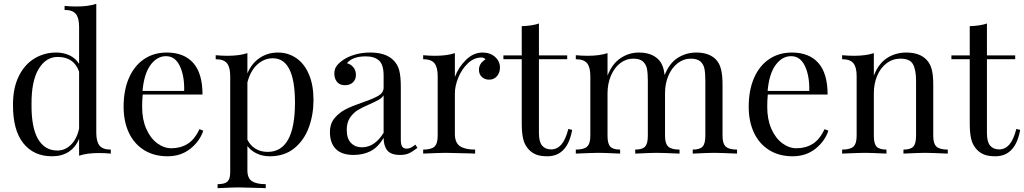

<svg xmlns="http://www.w3.org/2000/svg" viewBox="-20 -804 5360 1005"><path d="M560 -21V0Q529 -3 498 -3Q435 -3 394 11V-78Q376 -33 340 -9.5Q304 14 252 14Q156 14 101.5 -55Q47 -124 48 -257Q48 -344 78.5 -405.5Q109 -467 160.5 -498Q212 -529 274 -529Q312 -529 343.5 -514.5Q375 -500 394 -470V-664Q394 -710 377 -731Q360 -752 318 -752V-773Q350 -770 380 -770Q443 -770 484 -784V-109Q484 -63 501 -42Q518 -21 560 -21ZM394 -131V-429Q367 -506 282 -506Q220 -506 182 -442.5Q144 -379 145 -257Q144 -137 179 -76.5Q214 -16 281 -16Q320 -16 351 -46Q382 -76 394 -131Z M1044 -120Q1026 -65 976.5 -25.5Q927 14 857 14Q786 14 734 -18.5Q682 -51 654.5 -109.5Q627 -168 627 -245Q627 -332 655 -396Q683 -460 734 -494.5Q785 -529 853 -529Q943 -529 991.5 -474.5Q1040 -420 1040 -309H727Q724 -281 724 -245Q724 -179 745.5 -130Q767 -81 802.5 -54.5Q838 -28 877 -28Q925 -28 962 -51Q999 -74 1024 -128ZM726 -328H944Q946 -406 921.5 -458Q897 -510 849 -510Q802 -510 768 -464Q734 -418 726 -328Z M1621 -281Q1621 -204 1596.5 -137Q1572 -70 1520.5 -28Q1469 14 1392 14Q1354 14 1323 -1Q1292 -16 1275 -40V88Q1275 129 1299 144.5Q1323 160 1371 160V181L1348 180Q1255 177 1227 177Q1203 177 1119 181V160Q1156 160 1170.5 146.5Q1185 133 1185 98V-406Q1185 -452 1168 -473Q1151 -494 1109 -494V-515Q1140 -512 1171 -512Q1234 -512 1275 -526V-420Q1297 -472 1339 -500.5Q1381 -529 1435 -529Q1488 -529 1530.5 -500Q1573 -471 1597 -415Q1621 -359 1621 -281ZM1524 -267Q1524 -499 1408 -499Q1363 -499 1327 -466.5Q1291 -434 1275 -373V-73Q1289 -44 1316 -26.5Q1343 -9 1381 -9Q1524 -9 1524 -267Z M1707 -112Q1707 -157 1731.5 -186Q1756 -215 1789.5 -232Q1823 -249 1878 -268Q1934 -287 1961 -303Q1988 -319 1988 -346V-408Q1988 -466 1963.5 -487.5Q1939 -509 1895 -509Q1825 -509 1796 -473Q1816 -468 1829.5 -452Q1843 -436 1843 -412Q1843 -387 1827 -372.5Q1811 -358 1786 -358Q1758 -358 1744 -375.5Q1730 -393 1730 -418Q1730 -442 1741.5 -458Q1753 -474 1776 -490Q1800 -507 1837 -518Q1874 -529 1918 -529Q1996 -529 2036 -492Q2061 -469 2069.5 -436.5Q2078 -404 2078 -351V-73Q2078 -48 2085 -37Q2092 -26 2109 -26Q2121 -26 2131.5 -31.5Q2142 -37 2154 -47L2165 -30Q2139 -10 2120.5 -1.5Q2102 7 2074 7Q2026 7 2007 -17Q1988 -41 1988 -82Q1958 -32 1919 -12.5Q1880 7 1831 7Q1768 7 1737.5 -24.5Q1707 -56 1707 -112ZM1988 -109V-305Q1979 -291 1963 -282Q1947 -273 1914 -258Q1876 -242 1852.5 -227.5Q1829 -213 1812 -188Q1795 -163 1795 -124Q1795 -79 1817 -56Q1839 -33 1875 -33Q1941 -33 1988 -109Z M2597 -450Q2597 -424 2581.5 -405.5Q2566 -387 2540 -387Q2518 -387 2502.5 -401Q2487 -415 2487 -439Q2487 -472 2521 -493Q2514 -503 2500 -503Q2461 -503 2429 -472.5Q2397 -442 2379 -398Q2361 -354 2361 -315V-103Q2361 -57 2387.5 -39Q2414 -21 2467 -21V0L2443 -1Q2341 -4 2313 -4Q2287 -4 2195 0V-21Q2237 -21 2254 -36.5Q2271 -52 2271 -93V-406Q2271 -452 2254 -473Q2237 -494 2195 -494V-515Q2227 -512 2257 -512Q2320 -512 2361 -526V-401Q2379 -451 2418.5 -490Q2458 -529 2506 -529Q2546 -529 2571.5 -506Q2597 -483 2597 -450Z M2801 -514H2949V-494H2801V-107Q2801 -62 2817.5 -42Q2834 -22 2865 -22Q2896 -22 2918 -47Q2940 -72 2955 -129L2975 -124Q2950 14 2845 14Q2811 14 2789 6Q2767 -2 2750 -19Q2728 -41 2719.5 -73Q2711 -105 2711 -159V-494H2615V-514H2711V-667Q2767 -669 2801 -681Z M3838 -21V0Q3746 -4 3718 -4Q3690 -4 3606 0V-21Q3643 -21 3657.5 -36.5Q3672 -52 3672 -93V-382Q3672 -420 3667.5 -443.5Q3663 -467 3646.5 -482Q3630 -497 3596 -497Q3558 -497 3527 -473Q3496 -449 3478.5 -407.5Q3461 -366 3461 -316V-93Q3461 -52 3478 -36.5Q3495 -21 3537 -21V0Q3445 -4 3417 -4Q3389 -4 3305 0V-21Q3342 -21 3356.5 -36.5Q3371 -52 3371 -93V-382Q3371 -420 3366.5 -443.5Q3362 -467 3345.5 -482Q3329 -497 3295 -497Q3257 -497 3226 -473Q3195 -449 3177.5 -407Q3160 -365 3160 -315V-93Q3160 -52 3174.5 -36.5Q3189 -21 3226 -21V0Q3142 -4 3114 -4Q3086 -4 2994 0V-21Q3036 -21 3053 -36.5Q3070 -52 3070 -93V-406Q3070 -452 3053 -473Q3036 -494 2994 -494V-515Q3026 -512 3056 -512Q3119 -512 3160 -526V-408Q3184 -470 3228 -499.5Q3272 -529 3324 -529Q3392 -529 3428 -491Q3453 -465 3459 -411Q3484 -474 3528 -501.5Q3572 -529 3625 -529Q3693 -529 3729 -491Q3747 -471 3754.5 -440Q3762 -409 3762 -360V-93Q3762 -52 3779 -36.5Q3796 -21 3838 -21Z M4316 -120Q4298 -65 4248.5 -25.5Q4199 14 4129 14Q4058 14 4006 -18.5Q3954 -51 3926.5 -109.5Q3899 -168 3899 -245Q3899 -332 3927 -396Q3955 -460 4006 -494.5Q4057 -529 4125 -529Q4215 -529 4263.5 -474.5Q4312 -420 4312 -309H3999Q3996 -281 3996 -245Q3996 -179 4017.5 -130Q4039 -81 4074.5 -54.5Q4110 -28 4149 -28Q4197 -28 4234 -51Q4271 -74 4296 -128ZM3998 -328H4216Q4218 -406 4193.5 -458Q4169 -510 4121 -510Q4074 -510 4040 -464Q4006 -418 3998 -328Z M4830 -491Q4849 -471 4857 -441Q4865 -411 4865 -360V-93Q4865 -52 4882 -36.5Q4899 -21 4941 -21V0Q4849 -4 4821 -4Q4793 -4 4709 0V-21Q4746 -21 4760.5 -36.5Q4775 -52 4775 -93V-382Q4775 -438 4759 -467.5Q4743 -497 4694 -497Q4653 -497 4621 -473Q4589 -449 4571.5 -407.5Q4554 -366 4554 -315V-93Q4554 -52 4568.5 -36.5Q4583 -21 4620 -21V0Q4536 -4 4508 -4Q4480 -4 4388 0V-21Q4430 -21 4447 -36.5Q4464 -52 4464 -93V-406Q4464 -452 4447 -473Q4430 -494 4388 -494V-515Q4420 -512 4450 -512Q4513 -512 4554 -526V-408Q4579 -472 4623.5 -500.5Q4668 -529 4724 -529Q4794 -529 4830 -491Z M5146 -514H5294V-494H5146V-107Q5146 -62 5162.5 -42Q5179 -22 5210 -22Q5241 -22 5263 -47Q5285 -72 5300 -129L5320 -124Q5295 14 5190 14Q5156 14 5134 6Q5112 -2 5095 -19Q5073 -41 5064.5 -73Q5056 -105 5056 -159V-494H4960V-514H5056V-667Q5112 -669 5146 -681Z"/></svg>

Font: Myanmar April Display
Style: Regular
Weight: 400
Designer: Khon Soe Zaw Thu
Foundry: Myanmar OS
Version: Version 2.50 April 12, 2019